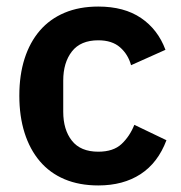

<svg xmlns="http://www.w3.org/2000/svg" viewBox="-20 -554 553 586"><path d="M280 12Q222 12 177 -7Q132 -26 101.5 -62Q71 -98 55 -148.5Q39 -199 39 -262Q39 -325 55 -375Q71 -425 101.5 -460.5Q132 -496 177 -515Q222 -534 280 -534Q359 -534 410.5 -499Q462 -464 485 -402L380 -355Q371 -388 346.5 -409.5Q322 -431 280 -431Q226 -431 199.5 -397Q173 -363 173 -308V-213Q173 -158 199.5 -124.5Q226 -91 280 -91Q326 -91 351 -114.5Q376 -138 390 -173L488 -126Q462 -57 409 -22.5Q356 12 280 12Z"/></svg>

Font: IBM Plex Sans Thai SmBld
Style: Regular
Weight: 600
Designer: Mike Abbink, Paul van der Laan, Pieter van Rosmalen, Ben Mitchell, Mark Frömberg
Foundry: Bold Monday
Version: Version 1.2